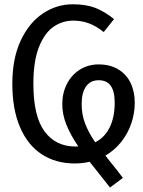

<svg xmlns="http://www.w3.org/2000/svg" viewBox="-20 -737 655 879"><path d="M462.6 -24.6Q485.6 4.6 485.6 4.6Q515.4 41 542.6 77.4L483.6 121.5Q469.2 102.6 433.3 57.9Q406.2 24.6 390.3 3.6Q357.9 11.3 321.5 11.3Q235.4 11.3 171 -30.8Q106.7 -72.8 71.5 -155.1Q36.4 -237.4 36.4 -353.8Q36.4 -468.7 74.6 -550.8Q112.8 -632.8 175.9 -675.1Q239 -717.4 313.3 -717.4Q373.3 -717.4 415.4 -701.3Q457.4 -685.1 502.1 -649.7L454.9 -590.3Q421 -617.4 387.4 -630Q353.8 -642.6 315.4 -642.6Q265.6 -642.6 224.6 -614.1Q183.6 -585.6 158.2 -521.3Q132.8 -456.9 132.8 -353.8Q132.8 -205.1 183.8 -135.6Q234.9 -66.2 325.6 -66.2Q334.4 -66.2 338.5 -66.7Q303.1 -118.5 284.1 -165.6Q265.1 -212.8 265.1 -260.5Q265.1 -311.3 286.4 -352.8Q307.7 -394.4 345.6 -418.2Q383.6 -442.1 431.3 -442.1Q483.6 -442.1 521 -419.7Q558.5 -397.4 577.7 -357.7Q596.9 -317.9 596.9 -266.2Q596.9 -219 581.5 -173.1Q566.2 -127.2 535.9 -88.5Q505.6 -49.7 462.6 -24.6ZM415.9 -85.6Q459.5 -107.7 482.3 -154.1Q505.1 -200.5 505.1 -266.7Q505.1 -319 486.9 -344.4Q468.7 -369.7 431.8 -369.7Q393.8 -369.7 373.8 -341Q353.8 -312.3 353.8 -261Q353.8 -212.8 369.7 -171.3Q385.6 -129.7 415.9 -85.6Z"/></svg>

Font: Fira Code Fixed
Style: Regular
Weight: 400
Monospace: yes
Designer: Carrois Corporate, Edenspiekermann AG, Nikita Prokopov
Foundry: Carrois Corporate, Edenspiekermann AG, Nikita Prokopov
Version: Version 5.002